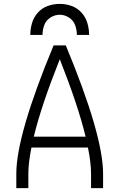

<svg xmlns="http://www.w3.org/2000/svg" viewBox="-20 -969 615 989"><path d="M64 0V-74Q64 -273 256 -735H319Q511 -273 511 -74V0H449V-74Q449 -130 433 -209H142Q126 -130 126 -74V0ZM154 -265H421Q382 -426 288 -664Q193 -426 154 -265ZM136 -789Q136 -820 145 -850.5Q154 -881 175.5 -904.5Q197 -928 226.5 -938.5Q256 -949 287 -949Q319 -949 348.5 -938.5Q378 -928 399.5 -904.5Q421 -881 430 -850.5Q439 -820 439 -789H376Q376 -815 367 -839.5Q358 -864 335.5 -878.5Q313 -893 288 -893Q262 -893 239.5 -878.5Q217 -864 208 -839.5Q199 -815 199 -789Z"/></svg>

Font: Jozsika Light
Style: Regular
Weight: 300
Monospace: yes
Designer: Belleve Invis
Foundry: Belleve Invis
Version: 2.1.0